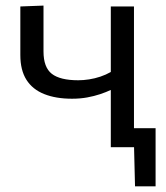

<svg xmlns="http://www.w3.org/2000/svg" viewBox="-20 -519 587 677"><path d="M456.1 138 452.4 -11.1 470.8 0H392.4V-67Q426.5 -67 460.5 -67Q494.6 -67 528.6 -67Q528.6 -41.3 528.6 -14.5Q528.6 12.3 528.6 38.1Q528.6 63 528.6 88Q528.6 113 528.6 138ZM370.7 0Q370.7 -48.4 370.7 -101.5Q370.7 -154.5 370.7 -201.8Q354 -194 332.9 -186.9Q311.9 -179.9 287.3 -175.4Q262.6 -170.9 233.9 -170.9Q176.8 -170.9 135.9 -187.3Q94.9 -203.6 73.3 -237.5Q51.7 -271.5 51.7 -324.9Q51.7 -357.1 51.7 -385.5Q51.7 -413.9 51.7 -441Q51.7 -468.2 51.7 -496.2L133.4 -499.3Q133.4 -459.9 133.4 -420.5Q133.4 -381.2 133.4 -337.5Q133.4 -281.5 162.7 -258.7Q192.1 -236 255.8 -236Q274.2 -236 294.2 -239.1Q314.3 -242.2 334 -248.8Q353.7 -255.4 370.7 -265.2V-285.8Q370.7 -326.7 370.7 -361.5Q370.7 -396.2 370.7 -429Q370.7 -461.7 370.7 -496.2H452.4Q452.4 -459.5 452.4 -424.2Q452.4 -389 452.4 -351.1Q452.4 -313.3 452.4 -268.8V-218.8Q452.4 -157.6 452.4 -106.4Q452.4 -55.3 452.4 0Z"/></svg>

Font: Commissioner Thin
Style: Regular
Weight: 100
Designer: Kostas Bartsokas
Foundry: Kostas Bartsokas
Version: Version 1.001;gftools[0.9.23]